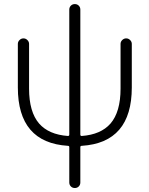

<svg xmlns="http://www.w3.org/2000/svg" viewBox="-20 -735 736 951"><path d="M377.9 -68.4Q377.9 -61.5 384.8 -61.5Q479.5 -68.4 527.3 -123Q577.1 -180.7 577.1 -295.9V-517.6Q577.1 -528.3 585.4 -536.6Q593.8 -544.9 605 -544.9Q616.2 -544.9 624.5 -536.6Q632.8 -528.3 632.8 -517.6V-301.8Q632.8 -28.3 384.8 -12.7Q377.9 -12.7 377.9 -5.9V168.9Q377.9 180.7 370.1 188.5Q362.3 196.3 350.6 196.3Q338.9 196.3 331.1 188.5Q323.2 180.7 323.2 168.9V-5.9Q323.2 -12.7 316.4 -12.7Q68.4 -28.3 68.4 -301.8V-517.6Q68.4 -528.3 76.7 -536.6Q85 -544.9 96.2 -544.9Q107.4 -544.9 115.7 -536.6Q124 -528.3 124 -517.6V-295.9Q124 -180.7 173.8 -123Q221.7 -68.4 316.4 -61.5Q323.2 -61.5 323.2 -68.4V-687.5Q323.2 -699.2 331.1 -707Q338.9 -714.8 350.6 -714.8Q362.3 -714.8 370.1 -707Q377.9 -699.2 377.9 -687.5Z"/></svg>

Font: Gen Jyuu Gothic P Light
Style: Regular
Weight: 200
Designer: [Source Han Sans]
Ryoko NISHIZUKA  (kana & ideographs); Paul D. Hunt (Latin, Greek & Cyrillic); Wenlong ZHANG  (bopomofo
Version: Version 1.002.20150607